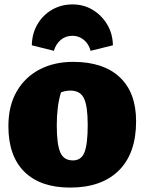

<svg xmlns="http://www.w3.org/2000/svg" viewBox="-20 -836 655 869"><path d="M297 13Q163 13 90.5 -58.5Q18 -130 18 -265Q18 -357 55.5 -422Q93 -487 159 -521.5Q225 -556 311 -556Q448 -556 522 -486.5Q596 -417 596 -287Q596 -142 518 -64.5Q440 13 297 13ZM310 -110Q348 -110 362.5 -147Q377 -184 377 -271Q377 -356 360 -391Q343 -426 299 -426Q277 -426 256 -418Q246 -385 241.5 -348Q237 -311 237 -269Q237 -184 252.5 -147Q268 -110 310 -110ZM308 -816Q359 -816 399.5 -791.5Q440 -767 465 -725.5Q490 -684 491 -631L390 -606Q382 -637 359.5 -655.5Q337 -674 308 -674Q277 -674 255 -655.5Q233 -637 224 -606L124 -631Q125 -684 149.5 -726Q174 -768 215.5 -792Q257 -816 308 -816Z"/></svg>

Font: Piazzolla SC Black
Style: Regular
Weight: 900
Designer: Juan Pablo del Peral
Foundry: Huerta Tipografica
Version: Version 1.330